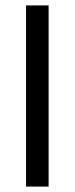

<svg xmlns="http://www.w3.org/2000/svg" viewBox="-20 -687 275 707"><path d="M76 0V-667H159V0Z"/></svg>

Font: Epunda Sans
Style: Regular
Weight: 400
Designer: Simon Atzbach
Foundry: typofactur
Version: Version 2.204; ttfautohint (v1.8.4.7-5d5b)